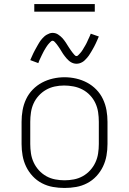

<svg xmlns="http://www.w3.org/2000/svg" viewBox="-20 -924 640 952"><path d="M300 8Q271 8 242.5 3Q214 -2 188 -15.5Q162 -29 142 -50.5Q122 -72 109.5 -98Q97 -124 92 -152.5Q87 -181 87 -210V-320Q87 -349 92 -377.5Q97 -406 109.5 -432.5Q122 -459 142.5 -480Q163 -501 188.5 -514.5Q214 -528 242.5 -534.5Q271 -541 300 -541Q329 -541 357.5 -534.5Q386 -528 411.5 -514.5Q437 -501 457.5 -480Q478 -459 490.5 -432.5Q503 -406 508 -377.5Q513 -349 513 -320V-210Q513 -181 508 -152.5Q503 -124 490.5 -98Q478 -72 458 -50.5Q438 -29 412 -15.5Q386 -2 357.5 3Q329 8 300 8ZM300 -30Q323 -30 346.5 -34.5Q370 -39 390.5 -50.5Q411 -62 427 -79.5Q443 -97 453 -118.5Q463 -140 466.5 -163.5Q470 -187 470 -210V-320Q470 -344 466.5 -367.5Q463 -391 453 -412.5Q443 -434 426.5 -451.5Q410 -469 389 -480Q368 -491 344.5 -495.5Q321 -500 298 -500Q274 -500 251 -495Q228 -490 208 -478.5Q188 -467 172 -449.5Q156 -432 146.5 -411Q137 -390 133.5 -366.5Q130 -343 130 -320V-210Q130 -187 133.5 -163.5Q137 -140 147 -118.5Q157 -97 173 -79.5Q189 -62 209.5 -50.5Q230 -39 253.5 -34.5Q277 -30 300 -30ZM359 -608Q352 -608 345 -610Q338 -612 332 -615.5Q326 -619 320.5 -624Q315 -629 310.5 -634Q306 -639 301.5 -645Q297 -651 293 -656.5Q289 -662 285.5 -668.5Q282 -675 277.5 -681.5Q273 -688 269 -694Q265 -700 261 -705Q257 -710 251.5 -716Q246 -722 241 -722Q237 -722 234 -719.5Q231 -717 228.5 -714.5Q226 -712 222 -707.5Q218 -703 216.5 -701Q215 -699 213.5 -696.5Q212 -694 210 -691.5Q208 -689 206.5 -686Q205 -683 203 -680Q201 -677 199 -673.5Q197 -670 195 -666Q193 -662 191 -658Q189 -654 187 -650Q185 -646 183 -641.5Q181 -637 178.5 -632Q176 -627 174 -622Q172 -617 170 -611L130 -626Q134 -635 138 -644Q142 -653 145.5 -660.5Q149 -668 153 -675Q157 -682 160.5 -688.5Q164 -695 167.5 -701Q171 -707 174 -712Q177 -717 180.5 -722Q184 -727 189.5 -733Q195 -739 200 -743.5Q205 -748 212 -752Q219 -756 226 -758.5Q233 -761 241 -761Q248 -761 255 -759Q262 -757 268 -753Q274 -749 279.5 -744.5Q285 -740 289.5 -735Q294 -730 298.5 -724Q303 -718 307 -712Q311 -706 314.5 -700Q318 -694 322.5 -687.5Q327 -681 331 -675Q335 -669 339 -664Q343 -659 348.5 -652.5Q354 -646 359 -646Q363 -646 366 -648.5Q369 -651 371.5 -654Q374 -657 378 -661Q382 -665 383.5 -667.5Q385 -670 386.5 -672Q388 -674 390 -677Q392 -680 393.5 -683Q395 -686 397 -689Q399 -692 401 -695.5Q403 -699 405 -702.5Q407 -706 409 -710Q411 -714 413 -718.5Q415 -723 417 -727.5Q419 -732 421.5 -737Q424 -742 426 -747Q428 -752 430 -757L470 -743Q466 -733 462 -724.5Q458 -716 454.5 -708Q451 -700 447 -693Q443 -686 439.5 -679.5Q436 -673 432.5 -667.5Q429 -662 426 -657Q423 -652 419.5 -647Q416 -642 410.5 -636Q405 -630 400 -625Q395 -620 388 -616Q381 -612 374 -610Q367 -608 359 -608ZM450 -866H150V-904H450Z"/></svg>

Font: Iosevka Curly XLtEx
Style: Regular
Weight: 200
Width: 7
Monospace: yes
Designer: Belleve Invis
Foundry: Belleve Invis
Version: Version 11.1.0; ttfautohint (v1.8.3)